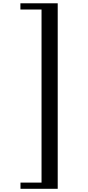

<svg xmlns="http://www.w3.org/2000/svg" viewBox="-20 -883 540 1176"><path d="M333.5 -862.8H105V-824.7H234.4V235.4H105.5V273.4H333.5Z"/></svg>

Font: Cantata One
Style: Regular
Weight: 400
Designer: Joana Maria Correia da Silva
Foundry: Joana Maria Correia da Silva
Version: Version 1.002